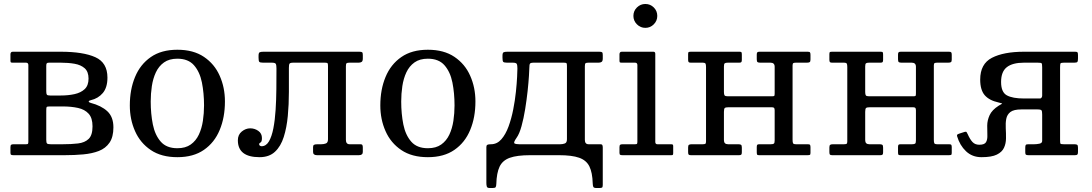

<svg xmlns="http://www.w3.org/2000/svg" viewBox="-20 -780 5487 965"><path d="M110.5 -465C118.5 -465 122.5 -461 122.5 -453V-69C122.5 -63.7 122 -60 121 -58C120 -56 116.7 -55 111 -55H49C43 -55 38.8 -54.2 36.2 -52.5C33.8 -50.8 32.5 -46.7 32.5 -40V-12C32.5 -6.7 33.7 -3.3 36 -2C38.3 -0.7 42.3 0 48 0H305C337.7 0 368.8 -1.3 398.2 -4C427.8 -6.7 453.9 -12.4 476.8 -21.2C499.6 -30.1 517.5 -44 530.5 -63C543.5 -82 550 -107.7 550 -140C550 -175 539.8 -201.9 519.5 -220.8C499.2 -239.6 471.2 -253.7 435.5 -263C429.5 -264.7 426.3 -266.9 426 -269.8C425.7 -272.6 429.2 -274.8 436.5 -276.5C461.2 -282.2 481.2 -294.2 496.8 -312.5C512.2 -330.8 520 -356.7 520 -390C520 -440 499.8 -474.2 459.2 -492.5C418.8 -510.8 360.7 -520 285 -520H44.5C36.5 -520 32.5 -515.7 32.5 -507V-477C32.5 -472 33 -468.8 34 -467.2C35 -465.8 38 -465 43 -465ZM212.5 -449C212.5 -455.3 213.3 -459.6 215 -461.8C216.7 -463.9 220.5 -465 226.5 -465H285C310.3 -465 333.6 -463.2 354.8 -459.5C375.9 -455.8 392.9 -448.2 405.8 -436.8C418.6 -425.2 425 -408 425 -385C425 -362 418.6 -344.4 405.8 -332.2C392.9 -320.1 375.9 -311.7 354.8 -307C333.6 -302.3 310.3 -300 285 -300H231.5C222.8 -300 217.5 -301.4 215.5 -304.2C213.5 -307.1 212.5 -313 212.5 -322ZM212.5 -224C212.5 -234 213.2 -240 214.5 -242C215.8 -244 221.5 -245 231.5 -245H295C323.7 -245 349.3 -242.5 372 -237.5C394.7 -232.5 412.5 -222.8 425.5 -208.5C438.5 -194.2 445 -173 445 -145C445 -115.3 438.5 -94.2 425.5 -81.8C412.5 -69.2 394.7 -61.7 372 -59C349.3 -56.3 323.7 -55 295 -55H235.5C225.2 -55 218.8 -56.3 216.2 -59C213.8 -61.7 212.5 -67.8 212.5 -77.5Z M632.5 -250C632.5 -203.3 641.2 -160.2 658.8 -120.8C676.2 -81.2 702.7 -49.6 738 -25.8C773.3 -1.9 817.8 10 871.5 10C925.2 10 969.7 -2.2 1005 -26.8C1040.3 -51.2 1066.8 -84.6 1084.2 -126.8C1101.8 -168.9 1110.5 -216.7 1110.5 -270C1110.5 -316.7 1101.8 -359.8 1084.2 -399.2C1066.8 -438.8 1040.3 -470.4 1005 -494.2C969.7 -518.1 925.2 -530 871.5 -530C817.8 -530 773.3 -517.8 738 -493.2C702.7 -468.8 676.2 -435.4 658.8 -393.2C641.2 -351.1 632.5 -303.3 632.5 -250ZM737.5 -270C737.5 -296 739.4 -321.8 743.2 -347.2C747.1 -372.8 753.8 -395.8 763.5 -416.5C773.2 -437.2 786.8 -453.8 804.2 -466.2C821.8 -478.8 844.2 -485 871.5 -485C907.8 -485 935.7 -474 955 -452C974.3 -430 987.6 -401.2 994.8 -365.5C1001.9 -329.8 1005.5 -291.3 1005.5 -250C1005.5 -224 1003.6 -198.2 999.8 -172.8C995.9 -147.2 989.2 -124.2 979.5 -103.5C969.8 -82.8 956.2 -66.2 938.8 -53.8C921.2 -41.2 898.8 -35 871.5 -35C835.2 -35 807.3 -46 788 -68C768.7 -90 755.4 -118.8 748.2 -154.5C741.1 -190.2 737.5 -228.7 737.5 -270Z M1175.5 -75C1175.5 -18.3 1211.8 10 1284.5 10C1316.8 10 1342.8 0.8 1362.2 -17.5C1381.8 -35.8 1396.4 -60.6 1406.2 -91.8C1416.1 -122.9 1422.8 -158 1426.5 -197C1430.2 -236 1432 -276.3 1432 -318V-439C1432 -449.7 1433.1 -456.7 1435.2 -460C1437.4 -463.3 1443.8 -465 1454.5 -465H1613.5C1621.2 -465 1625.6 -463.8 1626.8 -461.5C1627.9 -459.2 1628.5 -454.7 1628.5 -448V-80C1628.5 -68.7 1625 -61.7 1618 -59C1611 -56.3 1603.2 -55 1594.5 -55H1576.5C1567.2 -55 1561 -54 1558 -52C1555 -50 1553.5 -46.3 1553.5 -41V-16C1553.5 -5.3 1560.2 0 1573.5 0H1783.5C1796.8 0 1803.5 -5.3 1803.5 -16V-39C1803.5 -43.7 1802.8 -47.5 1801.5 -50.5C1800.2 -53.5 1797.2 -55 1792.5 -55H1737.5C1724.8 -55 1718.5 -62.3 1718.5 -77V-447C1718.5 -455.3 1719.7 -460.4 1722 -462.2C1724.3 -464.1 1729.5 -465 1737.5 -465H1782.5C1788.8 -465 1793.9 -466.3 1797.8 -469C1801.6 -471.7 1803.5 -477.3 1803.5 -486V-503C1803.5 -510.7 1802.4 -515.4 1800.2 -517.2C1798.1 -519.1 1793.2 -520 1785.5 -520H1304.5C1295.5 -520 1289.1 -519.1 1285.2 -517.2C1281.4 -515.4 1279.5 -509.7 1279.5 -500V-490C1279.5 -479.3 1280.7 -472.5 1283 -469.5C1285.3 -466.5 1291.7 -465 1302 -465H1346C1357.3 -465 1364.1 -462.9 1366.2 -458.8C1368.4 -454.6 1369.5 -446.8 1369.5 -435.5C1369.5 -402.8 1369.3 -368.5 1369 -332.5C1368.7 -296.5 1367.4 -261.5 1365.2 -227.5C1363.1 -193.5 1359.3 -162.8 1354 -135.2C1348.7 -107.8 1341.2 -85.8 1331.8 -69.5C1322.2 -53.2 1309.8 -45 1294.5 -45C1292.2 -45 1289.6 -45.8 1286.8 -47.5C1283.9 -49.2 1282.5 -51.7 1282.5 -55C1282.5 -58.7 1284.8 -61.7 1289.5 -64C1294.2 -66.3 1296.5 -73.7 1296.5 -86C1296.5 -101.7 1290.4 -113.8 1278.2 -122.2C1266.1 -130.8 1252.5 -135 1237.5 -135C1222.5 -135 1208.4 -129.7 1195.2 -119C1182.1 -108.3 1175.5 -93.7 1175.5 -75Z M1891.5 -250C1891.5 -203.3 1900.2 -160.2 1917.8 -120.8C1935.2 -81.2 1961.7 -49.6 1997 -25.8C2032.3 -1.9 2076.8 10 2130.5 10C2184.2 10 2228.7 -2.2 2264 -26.8C2299.3 -51.2 2325.8 -84.6 2343.2 -126.8C2360.8 -168.9 2369.5 -216.7 2369.5 -270C2369.5 -316.7 2360.8 -359.8 2343.2 -399.2C2325.8 -438.8 2299.3 -470.4 2264 -494.2C2228.7 -518.1 2184.2 -530 2130.5 -530C2076.8 -530 2032.3 -517.8 1997 -493.2C1961.7 -468.8 1935.2 -435.4 1917.8 -393.2C1900.2 -351.1 1891.5 -303.3 1891.5 -250ZM1996.5 -270C1996.5 -296 1998.4 -321.8 2002.2 -347.2C2006.1 -372.8 2012.8 -395.8 2022.5 -416.5C2032.2 -437.2 2045.8 -453.8 2063.2 -466.2C2080.8 -478.8 2103.2 -485 2130.5 -485C2166.8 -485 2194.7 -474 2214 -452C2233.3 -430 2246.6 -401.2 2253.8 -365.5C2260.9 -329.8 2264.5 -291.3 2264.5 -250C2264.5 -224 2262.6 -198.2 2258.8 -172.8C2254.9 -147.2 2248.2 -124.2 2238.5 -103.5C2228.8 -82.8 2215.2 -66.2 2197.8 -53.8C2180.2 -41.2 2157.8 -35 2130.5 -35C2094.2 -35 2066.3 -46 2047 -68C2027.7 -90 2014.4 -118.8 2007.2 -154.5C2000.1 -190.2 1996.5 -228.7 1996.5 -270Z M2919.5 -447C2919.5 -455.3 2920.7 -460.4 2923 -462.2C2925.3 -464.1 2930.5 -465 2938.5 -465H2988.5C2994.8 -465 2999.9 -466.3 3003.8 -469C3007.6 -471.7 3009.5 -477.3 3009.5 -486V-503C3009.5 -510.7 3008.4 -515.4 3006.2 -517.2C3004.1 -519.1 2999.2 -520 2991.5 -520H2530.5C2521.5 -520 2515.1 -519.1 2511.2 -517.2C2507.4 -515.4 2505.5 -509.7 2505.5 -500V-490C2505.5 -479.3 2506.7 -472.5 2509 -469.5C2511.3 -466.5 2517.7 -465 2528 -465H2557C2568.3 -465 2575.1 -462.9 2577.2 -458.8C2579.4 -454.6 2580.5 -446.8 2580.5 -435.5C2580.5 -428.5 2580 -414.5 2579 -393.5C2578 -372.5 2576 -347.6 2573 -318.8C2570 -289.9 2565.5 -260.2 2559.5 -229.8C2553.5 -199.2 2545.7 -170.8 2536 -144.2C2526.3 -117.8 2514.2 -96.2 2499.8 -79.8C2485.2 -63.2 2467.8 -55 2447.5 -55C2438.2 -55 2432 -54 2429 -52C2426 -50 2424.5 -46.3 2424.5 -41V139.5C2424.5 146.8 2425.2 152.9 2426.8 157.8C2428.2 162.6 2433.2 165 2441.5 165H2455.5C2464.2 165 2469.4 163.5 2471.2 160.5C2473.1 157.5 2474.2 152.2 2474.5 144.5C2475.5 107.5 2481 78.5 2491 57.5C2501 36.5 2518.2 21.7 2542.5 13C2566.8 4.3 2600.8 0 2644.5 0H2789.5C2832.8 0 2866.6 4.2 2890.8 12.8C2914.9 21.2 2932.1 35.8 2942.2 56.2C2952.4 76.8 2958 105.2 2959 141.5C2959.3 149.5 2960.3 155.4 2962 159.2C2963.7 163.1 2969.2 165 2978.5 165H2990.5C2998.2 165 3003.2 164.2 3005.8 162.8C3008.2 161.2 3009.5 156.8 3009.5 149.5V-39C3009.5 -43.7 3008.8 -47.5 3007.5 -50.5C3006.2 -53.5 3003.2 -55 2998.5 -55H2938.5C2925.8 -55 2919.5 -62.3 2919.5 -77ZM2663 -465H2814.5C2822.2 -465 2826.6 -463.8 2827.8 -461.5C2828.9 -459.2 2829.5 -454.7 2829.5 -448V-80C2829.5 -68.7 2826 -61.7 2819 -59C2812 -56.3 2804.2 -55 2795.5 -55H2590C2579 -55 2571.1 -56.3 2566.2 -59C2561.4 -61.7 2564.7 -71 2576 -87C2585.7 -100.3 2594.1 -120 2601.2 -146C2608.4 -172 2614.5 -200.5 2619.5 -231.5C2624.5 -262.5 2628.6 -292.8 2631.8 -322.2C2634.9 -351.8 2637.2 -377.2 2638.5 -398.5C2639.8 -419.8 2640.5 -433.3 2640.5 -439C2640.5 -450 2641.6 -457.1 2643.8 -460.2C2645.9 -463.4 2652.3 -465 2663 -465Z M3163.5 -700C3163.5 -683.7 3169.4 -669.6 3181.2 -657.8C3193.1 -645.9 3207.2 -640 3223.5 -640C3240.2 -640 3254.3 -645.9 3266 -657.8C3277.7 -669.6 3283.5 -683.7 3283.5 -700C3283.5 -716.7 3277.7 -730.8 3266 -742.5C3254.3 -754.2 3240.2 -760 3223.5 -760C3207.2 -760 3193.1 -754.2 3181.2 -742.5C3169.4 -730.8 3163.5 -716.7 3163.5 -700ZM3171.5 -465C3179.5 -465 3183.5 -461 3183.5 -453V-69C3183.5 -63.7 3183 -60 3182 -58C3181 -56 3177.7 -55 3172 -55H3110C3104 -55 3099.8 -54.2 3097.2 -52.5C3094.8 -50.8 3093.5 -46.7 3093.5 -40V-12C3093.5 -6.7 3094.7 -3.3 3097 -2C3099.3 -0.7 3103.3 0 3109 0H3354C3358.7 0 3361.4 -0.8 3362.2 -2.5C3363.1 -4.2 3363.5 -7.3 3363.5 -12V-45C3363.5 -49.7 3362.7 -52.5 3361 -53.5C3359.3 -54.5 3356.2 -55 3351.5 -55H3284C3277 -55 3273.5 -59 3273.5 -67V-509.5C3273.5 -516.5 3270.3 -520 3264 -520H3105.5C3097.5 -520 3093.5 -515.7 3093.5 -507V-477C3093.5 -472 3094 -468.8 3095 -467.2C3096 -465.8 3099 -465 3104 -465Z M3963.5 -77.5V-451C3963.5 -457.3 3964.8 -461.2 3967.2 -462.8C3969.8 -464.2 3974.2 -465 3980.5 -465H4035.5C4042.2 -465 4046.8 -465.9 4049.5 -467.8C4052.2 -469.6 4053.5 -474 4053.5 -481V-504C4053.5 -510.3 4052.7 -514.6 4051 -516.8C4049.3 -518.9 4045.5 -520 4039.5 -520H3797.5C3791.8 -520 3788.1 -519 3786.2 -517C3784.4 -515 3783.5 -511 3783.5 -505V-482C3783.5 -474.7 3784.8 -470 3787.2 -468C3789.8 -466 3794.3 -465 3801 -465H3852.5C3866.5 -465 3873.5 -458.2 3873.5 -444.5V-311C3873.5 -303.7 3872.8 -299.3 3871.5 -298C3870.2 -296.7 3865.8 -296 3858.5 -296H3638.5C3629.5 -296 3623.9 -297.5 3621.8 -300.5C3619.6 -303.5 3618.5 -309.2 3618.5 -317.5V-445.5C3618.5 -454.2 3619.8 -459.6 3622.5 -461.8C3625.2 -463.9 3630.5 -465 3638.5 -465H3696C3701.3 -465 3704.8 -466.1 3706.2 -468.2C3707.8 -470.4 3708.5 -474.2 3708.5 -479.5V-504.5C3708.5 -510.2 3708 -514.2 3707 -516.5C3706 -518.8 3702.8 -520 3697.5 -520H3454C3448.7 -520 3444.8 -519.6 3442.2 -518.8C3439.8 -517.9 3438.5 -514.7 3438.5 -509V-480C3438.5 -474.3 3439.3 -470.4 3441 -468.2C3442.7 -466.1 3446.2 -465 3451.5 -465H3510.5C3519.2 -465 3524.3 -463.4 3526 -460.2C3527.7 -457.1 3528.5 -451.2 3528.5 -442.5V-69C3528.5 -62.7 3527.3 -58.8 3525 -57.2C3522.7 -55.8 3518.2 -55 3511.5 -55H3456.5C3450.2 -55 3445.6 -54.1 3442.8 -52.2C3439.9 -50.4 3438.5 -46 3438.5 -39V-16C3438.5 -9.7 3439.3 -5.4 3441 -3.2C3442.7 -1.1 3446.5 0 3452.5 0H3694.5C3700.2 0 3703.9 -1 3705.8 -3C3707.6 -5 3708.5 -9 3708.5 -15V-38C3708.5 -45.3 3707.2 -50 3704.8 -52C3702.2 -54 3697.7 -55 3691 -55H3639.5C3625.5 -55 3618.5 -61.8 3618.5 -75.5V-218C3618.5 -228.7 3620.1 -235.2 3623.2 -237.5C3626.4 -239.8 3633 -241 3643 -241H3858C3864.3 -241 3868.5 -239.9 3870.5 -237.8C3872.5 -235.6 3873.5 -231.5 3873.5 -225.5V-74.5C3873.5 -65.8 3872.2 -60.4 3869.5 -58.2C3866.8 -56.1 3861.5 -55 3853.5 -55H3796C3790.7 -55 3787.2 -54 3785.8 -52C3784.2 -50 3783.5 -46.2 3783.5 -40.5V-15.5C3783.5 -10.2 3784 -6.2 3785 -3.8C3786 -1.2 3789.2 0 3794.5 0H4038C4043.7 0 4047.7 -0.5 4050 -1.5C4052.3 -2.5 4053.5 -5.7 4053.5 -11V-40C4053.5 -45.7 4052.8 -49.6 4051.2 -51.8C4049.8 -53.9 4046.2 -55 4040.5 -55H3981.5C3972.8 -55 3967.7 -56.6 3966 -59.8C3964.3 -62.9 3963.5 -68.8 3963.5 -77.5Z M4673.5 -77.5V-451C4673.5 -457.3 4674.8 -461.2 4677.2 -462.8C4679.8 -464.2 4684.2 -465 4690.5 -465H4745.5C4752.2 -465 4756.8 -465.9 4759.5 -467.8C4762.2 -469.6 4763.5 -474 4763.5 -481V-504C4763.5 -510.3 4762.7 -514.6 4761 -516.8C4759.3 -518.9 4755.5 -520 4749.5 -520H4507.5C4501.8 -520 4498.1 -519 4496.2 -517C4494.4 -515 4493.5 -511 4493.5 -505V-482C4493.5 -474.7 4494.8 -470 4497.2 -468C4499.8 -466 4504.3 -465 4511 -465H4562.5C4576.5 -465 4583.5 -458.2 4583.5 -444.5V-311C4583.5 -303.7 4582.8 -299.3 4581.5 -298C4580.2 -296.7 4575.8 -296 4568.5 -296H4348.5C4339.5 -296 4333.9 -297.5 4331.8 -300.5C4329.6 -303.5 4328.5 -309.2 4328.5 -317.5V-445.5C4328.5 -454.2 4329.8 -459.6 4332.5 -461.8C4335.2 -463.9 4340.5 -465 4348.5 -465H4406C4411.3 -465 4414.8 -466.1 4416.2 -468.2C4417.8 -470.4 4418.5 -474.2 4418.5 -479.5V-504.5C4418.5 -510.2 4418 -514.2 4417 -516.5C4416 -518.8 4412.8 -520 4407.5 -520H4164C4158.7 -520 4154.8 -519.6 4152.2 -518.8C4149.8 -517.9 4148.5 -514.7 4148.5 -509V-480C4148.5 -474.3 4149.3 -470.4 4151 -468.2C4152.7 -466.1 4156.2 -465 4161.5 -465H4220.5C4229.2 -465 4234.3 -463.4 4236 -460.2C4237.7 -457.1 4238.5 -451.2 4238.5 -442.5V-69C4238.5 -62.7 4237.3 -58.8 4235 -57.2C4232.7 -55.8 4228.2 -55 4221.5 -55H4166.5C4160.2 -55 4155.6 -54.1 4152.8 -52.2C4149.9 -50.4 4148.5 -46 4148.5 -39V-16C4148.5 -9.7 4149.3 -5.4 4151 -3.2C4152.7 -1.1 4156.5 0 4162.5 0H4404.5C4410.2 0 4413.9 -1 4415.8 -3C4417.6 -5 4418.5 -9 4418.5 -15V-38C4418.5 -45.3 4417.2 -50 4414.8 -52C4412.2 -54 4407.7 -55 4401 -55H4349.5C4335.5 -55 4328.5 -61.8 4328.5 -75.5V-218C4328.5 -228.7 4330.1 -235.2 4333.2 -237.5C4336.4 -239.8 4343 -241 4353 -241H4568C4574.3 -241 4578.5 -239.9 4580.5 -237.8C4582.5 -235.6 4583.5 -231.5 4583.5 -225.5V-74.5C4583.5 -65.8 4582.2 -60.4 4579.5 -58.2C4576.8 -56.1 4571.5 -55 4563.5 -55H4506C4500.7 -55 4497.2 -54 4495.8 -52C4494.2 -50 4493.5 -46.2 4493.5 -40.5V-15.5C4493.5 -10.2 4494 -6.2 4495 -3.8C4496 -1.2 4499.2 0 4504.5 0H4748C4753.7 0 4757.7 -0.5 4760 -1.5C4762.3 -2.5 4763.5 -5.7 4763.5 -11V-40C4763.5 -45.7 4762.8 -49.6 4761.2 -51.8C4759.8 -53.9 4756.2 -55 4750.5 -55H4691.5C4682.8 -55 4677.7 -56.6 4676 -59.8C4674.3 -62.9 4673.5 -68.8 4673.5 -77.5Z M4790.5 -95C4799.5 -64.7 4814.4 -39.6 4835.2 -19.8C4856.1 0.1 4882 10 4913 10C4947 10 4972.8 5.7 4990.2 -3C5007.8 -11.7 5019.8 -23.2 5026.2 -37.5C5032.8 -51.8 5036.1 -67.5 5036.2 -84.5C5036.4 -101.5 5036 -118.5 5035 -135.5C5034 -152.5 5034.8 -168.2 5037.5 -182.5C5040.2 -196.8 5047.1 -208.3 5058.2 -217C5069.4 -225.7 5087.7 -230 5113 -230H5195C5206 -230 5212.6 -228.4 5214.8 -225.2C5216.9 -222.1 5218 -215 5218 -204V-72C5218 -64.3 5213.3 -59.6 5204 -57.8C5194.7 -55.9 5186 -55 5178 -55H5148.5C5141.5 -55 5137.2 -53.8 5135.5 -51.5C5133.8 -49.2 5133 -44.3 5133 -37V-14.5C5133 -8.2 5134.2 -4.2 5136.5 -2.5C5138.8 -0.8 5143.2 0 5149.5 0H5382.5C5388.8 0 5393 -1.1 5395 -3.2C5397 -5.4 5398 -9.7 5398 -16V-37.5C5398 -45.2 5396.8 -50 5394.2 -52C5391.8 -54 5387 -55 5380 -55H5327C5316.7 -55 5310.9 -56.1 5309.8 -58.2C5308.6 -60.4 5308 -66.5 5308 -76.5V-441C5308 -451.7 5308.7 -458.3 5310 -461C5311.3 -463.7 5317.2 -465 5327.5 -465H5380C5388.7 -465 5393.8 -466.5 5395.5 -469.5C5397.2 -472.5 5398 -478.5 5398 -487.5V-503C5398 -509.7 5397.2 -514.2 5395.8 -516.5C5394.2 -518.8 5390.3 -520 5384 -520H5126.5C5058.5 -520 5004.8 -509.8 4965.5 -489.5C4926.2 -469.2 4906.5 -432.7 4906.5 -380C4906.5 -345 4914.2 -318.8 4929.5 -301.2C4944.8 -283.8 4967.8 -271.7 4998.5 -265C5012.8 -261.7 5018.8 -259.5 5016.2 -258.5C5013.8 -257.5 5008 -254.2 4999 -248.5C4976.7 -234.2 4961.6 -218.3 4953.8 -201C4945.9 -183.7 4941.9 -166.3 4941.8 -149C4941.6 -131.7 4941.8 -115.7 4942.5 -101C4943.2 -86.3 4941 -74.6 4936 -65.8C4931 -56.9 4919.7 -52.5 4902 -52.5C4887.7 -52.5 4876.2 -57.1 4867.8 -66.2C4859.2 -75.4 4851.2 -88.7 4843.5 -106C4841.8 -110 4840.1 -113.2 4838.2 -115.8C4836.4 -118.2 4833 -118.7 4828 -117L4803 -109C4798 -107.3 4794.3 -105.7 4792 -104C4789.7 -102.3 4789.2 -99.3 4790.5 -95ZM5207 -285H5126.5C5088.5 -285 5059.8 -290.2 5040.5 -300.8C5021.2 -311.2 5011.5 -333.7 5011.5 -368C5011.5 -402.7 5021.2 -427.5 5040.5 -442.5C5059.8 -457.5 5088.5 -465 5126.5 -465H5194.5C5206.2 -465 5213 -464 5215 -462C5217 -460 5218 -453.2 5218 -441.5V-299C5218 -296 5217.1 -292.9 5215.2 -289.8C5213.4 -286.6 5210.7 -285 5207 -285Z"/></svg>

Font: Besley*
Style: Regular
Weight: 400
Designer: Owen Earl
Foundry: indestructible type*
Version: Version 3.000; ttfautohint (v1.8.3)